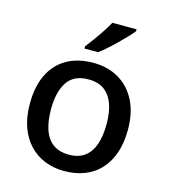

<svg xmlns="http://www.w3.org/2000/svg" viewBox="-115 -856 840 957"><g transform="rotate(15 305.5 -378.0)"><path d="M559 -271Q559 -203 541 -151Q523 -99 490 -63Q457 -27 409.5 -8.5Q362 10 304 10Q250 10 204 -8.5Q158 -27 124 -63Q90 -99 71.5 -151Q53 -203 53 -271Q53 -360 83.5 -422Q114 -484 171 -516.5Q228 -549 307 -549Q381 -549 437.5 -516.5Q494 -484 526.5 -422Q559 -360 559 -271ZM162 -271Q162 -210 177 -166Q192 -122 224 -98.5Q256 -75 306 -75Q356 -75 387.5 -98.5Q419 -122 434 -166Q449 -210 449 -271Q449 -332 433.5 -374.5Q418 -417 386.5 -440Q355 -463 305 -463Q230 -463 196 -412Q162 -361 162 -271ZM471 -756Q460 -742 441 -722Q422 -702 400 -680.5Q378 -659 356 -639.5Q334 -620 315 -606H245V-618Q260 -637 279 -663Q298 -689 316 -716.5Q334 -744 346 -766H471Z"/></g></svg>

Font: Noto Sans Khmer Medium
Style: Regular
Weight: 500
Version: Version 2.003